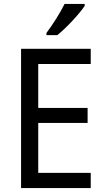

<svg xmlns="http://www.w3.org/2000/svg" viewBox="-20 -1030 540 984"><path d="M414 -1000V-1010H311C289 -965 251 -905 218 -861V-850H274C319 -886 389 -961 414 -1000ZM445 -66V-144H176V-400H429V-477H176V-702H445V-780H88V-66Z"/></svg>

Font: Noto Sans Malayalam UI SemiCondensed
Style: Regular
Weight: 400
Width: 4
Designer: Jelle Bosma - Monotype Design Team
Foundry: Monotype Imaging Inc.
Version: Version 2.104